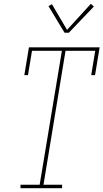

<svg xmlns="http://www.w3.org/2000/svg" viewBox="-20 -982 540 1002"><path d="M87 0V-18H187L303 -717H147L126 -590H107L131 -735H500L476 -590H456L477 -717H322L207 -18H304V0ZM339 -811H317L233 -950L251 -960L330 -826L454 -962L470 -948Z"/></svg>

Font: Iosevka Slab Thin
Style: Italic
Weight: 100
Italic angle: -9°
Monospace: yes
Designer: Belleve Invis
Foundry: Belleve Invis
Version: Version 11.1.1; ttfautohint (v1.8.3)